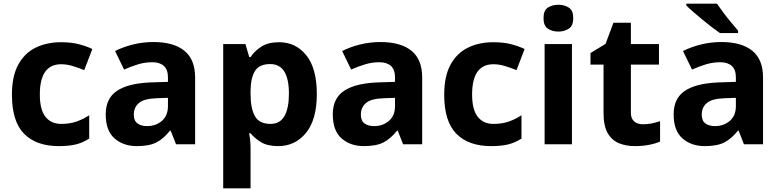

<svg xmlns="http://www.w3.org/2000/svg" viewBox="-20 -786 4252 1046"><path d="M300 10Q178 10 111.5 -57Q45 -124 45 -270Q45 -370 79 -433Q113 -496 173.5 -526Q234 -556 313 -556Q369 -556 410.5 -545Q452 -534 483 -519L439 -404Q404 -418 373.5 -427Q343 -436 313 -436Q197 -436 197 -271Q197 -189 227.5 -150Q258 -111 313 -111Q360 -111 396 -123.5Q432 -136 466 -158V-31Q432 -9 394.5 0.5Q357 10 300 10Z M816 -557Q926 -557 984.5 -509.5Q1043 -462 1043 -364V0H939L910 -74H906Q871 -30 832 -10Q793 10 725 10Q652 10 604 -32Q556 -74 556 -163Q556 -250 617 -291Q678 -332 800 -337L895 -340V-364Q895 -407 872.5 -427Q850 -447 810 -447Q770 -447 732 -435.5Q694 -424 656 -407L607 -508Q650 -530 704 -543.5Q758 -557 816 -557ZM895 -253 837 -251Q765 -249 737 -225Q709 -201 709 -162Q709 -128 729 -113.5Q749 -99 781 -99Q829 -99 862 -127.5Q895 -156 895 -208Z M1500 -556Q1592 -556 1649 -484.5Q1706 -413 1706 -274Q1706 -134 1647 -62Q1588 10 1496 10Q1437 10 1402 -11.5Q1367 -33 1345 -60H1337Q1345 -18 1345 20V240H1196V-546H1317L1338 -475H1345Q1367 -508 1404 -532Q1441 -556 1500 -556ZM1452 -437Q1394 -437 1370 -400.5Q1346 -364 1345 -291V-275Q1345 -196 1368.5 -153.5Q1392 -111 1454 -111Q1505 -111 1529.5 -153.5Q1554 -196 1554 -276Q1554 -437 1452 -437Z M2053 -557Q2163 -557 2221.5 -509.5Q2280 -462 2280 -364V0H2176L2147 -74H2143Q2108 -30 2069 -10Q2030 10 1962 10Q1889 10 1841 -32Q1793 -74 1793 -163Q1793 -250 1854 -291Q1915 -332 2037 -337L2132 -340V-364Q2132 -407 2109.5 -427Q2087 -447 2047 -447Q2007 -447 1969 -435.5Q1931 -424 1893 -407L1844 -508Q1887 -530 1941 -543.5Q1995 -557 2053 -557ZM2132 -253 2074 -251Q2002 -249 1974 -225Q1946 -201 1946 -162Q1946 -128 1966 -113.5Q1986 -99 2018 -99Q2066 -99 2099 -127.5Q2132 -156 2132 -208Z M2655 10Q2533 10 2466.5 -57Q2400 -124 2400 -270Q2400 -370 2434 -433Q2468 -496 2528.5 -526Q2589 -556 2668 -556Q2724 -556 2765.5 -545Q2807 -534 2838 -519L2794 -404Q2759 -418 2728.5 -427Q2698 -436 2668 -436Q2552 -436 2552 -271Q2552 -189 2582.5 -150Q2613 -111 2668 -111Q2715 -111 2751 -123.5Q2787 -136 2821 -158V-31Q2787 -9 2749.5 0.5Q2712 10 2655 10Z M3022 -760Q3055 -760 3079 -744.5Q3103 -729 3103 -687Q3103 -646 3079 -630Q3055 -614 3022 -614Q2988 -614 2964.5 -630Q2941 -646 2941 -687Q2941 -729 2964.5 -744.5Q2988 -760 3022 -760ZM3096 -546V0H2947V-546Z M3482 -109Q3507 -109 3530 -113.5Q3553 -118 3576 -126V-15Q3552 -4 3516.5 3Q3481 10 3439 10Q3390 10 3351.5 -6Q3313 -22 3290.5 -61Q3268 -100 3268 -171V-434H3197V-497L3279 -547L3322 -662H3417V-546H3570V-434H3417V-171Q3417 -140 3435 -124.5Q3453 -109 3482 -109Z M3910 -557Q4020 -557 4078.5 -509.5Q4137 -462 4137 -364V0H4033L4004 -74H4000Q3965 -30 3926 -10Q3887 10 3819 10Q3746 10 3698 -32Q3650 -74 3650 -163Q3650 -250 3711 -291Q3772 -332 3894 -337L3989 -340V-364Q3989 -407 3966.5 -427Q3944 -447 3904 -447Q3864 -447 3826 -435.5Q3788 -424 3750 -407L3701 -508Q3744 -530 3798 -543.5Q3852 -557 3910 -557ZM3989 -253 3931 -251Q3859 -249 3831 -225Q3803 -201 3803 -162Q3803 -128 3823 -113.5Q3843 -99 3875 -99Q3923 -99 3956 -127.5Q3989 -156 3989 -208ZM3886 -766Q3901 -744 3921.5 -716.5Q3942 -689 3963.5 -663.5Q3985 -638 4001 -619V-606H3902Q3883 -619 3857.5 -638.5Q3832 -658 3805.5 -680Q3779 -702 3756 -722Q3733 -742 3719 -756V-766Z"/></svg>

Font: Noto Sans
Style: Bold
Weight: 700
Designer: Monotype Design Team
Foundry: Monotype Imaging Inc.
Version: Version 2.000;GOOG;noto-source:20170915:90ef993387c0; ttfaut